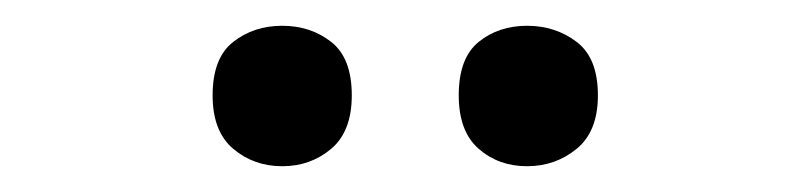

<svg xmlns="http://www.w3.org/2000/svg" viewBox="-20 -757 629 149"><path d="M145 -683Q145 -712 161 -724.5Q177 -737 199 -737Q221 -737 237 -724.5Q253 -712 253 -683Q253 -655 237 -641.5Q221 -628 199 -628Q177 -628 161 -641.5Q145 -655 145 -683ZM336 -683Q336 -712 351.5 -724.5Q367 -737 389 -737Q411 -737 427.5 -724.5Q444 -712 444 -683Q444 -655 427.5 -641.5Q411 -628 389 -628Q367 -628 351.5 -641.5Q336 -655 336 -683Z"/></svg>

Font: Noto Sans Javanese Medium
Style: Regular
Weight: 500
Version: Version 2.004